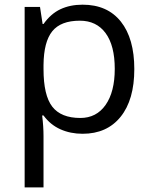

<svg xmlns="http://www.w3.org/2000/svg" viewBox="-20 -565 653 825"><path d="M335 9.8Q282.7 9.8 239.5 -9.5Q196.3 -28.8 167 -68.8H161.1Q167 -22 167 20V240.2H85.9V-535.2H151.9L163.1 -461.9H167Q198.2 -505.9 239.7 -525.4Q281.2 -544.9 335 -544.9Q441.4 -544.9 499.3 -472.2Q557.1 -399.4 557.1 -268.1Q557.1 -136.2 498.3 -63.2Q439.5 9.8 335 9.8ZM323.2 -476.1Q241.2 -476.1 204.6 -430.7Q168 -385.3 167 -286.1V-268.1Q167 -155.3 204.6 -106.7Q242.2 -58.1 325.2 -58.1Q394.5 -58.1 433.8 -114.3Q473.1 -170.4 473.1 -269Q473.1 -369.1 433.8 -422.6Q394.5 -476.1 323.2 -476.1Z"/></svg>

Font: f07686384
Style: Regular
Weight: 400
Foundry: Ascender Corporation
Version: Version 1.10